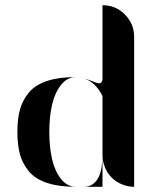

<svg xmlns="http://www.w3.org/2000/svg" viewBox="-20 -720 601 740"><path d="M375 -700Q426 -700 461.5 -664Q497 -628 497 -578V0Q473 0 450 -9.5Q427 -19 410.5 -35.5Q394 -52 384.5 -75Q375 -98 375 -123V-350Q348 -404 303 -418Q321 -413 336 -407Q349 -401 358 -399.5Q367 -398 370 -402Q373 -406 374 -409Q375 -412 375 -418ZM303 0Q337 0 356 -30Q375 -60 375 -123V0ZM274 -423Q239 -423 215 -392.5Q191 -362 180.5 -315.5Q170 -269 170 -211.5Q170 -154 180.5 -107.5Q191 -61 215 -30.5Q239 0 274 0Q207 0 161.5 -15Q116 -30 91.5 -59.5Q67 -89 57 -125Q47 -161 47 -211.5Q47 -262 57 -298Q67 -334 91.5 -363.5Q116 -393 161.5 -408Q207 -423 274 -423Z"/></svg>

Font: Oscilla
Style: Regular
Weight: 400
Designer: Ryan Lin
Version: Version 1.0